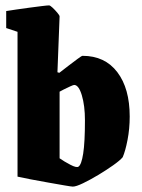

<svg xmlns="http://www.w3.org/2000/svg" viewBox="-20 -680 525 712"><path d="M286 -473Q369 -473 415 -412.5Q461 -352 461 -248Q461 -203 453 -161.5Q445 -120 435 -97Q425 -85 399.5 -67Q374 -49 344 -31Q314 -13 288 -0.5Q262 12 250 12Q245 12 219 7.5Q193 3 159 -3Q125 -9 93.5 -15Q62 -21 45 -25V-562L3 -576V-639Q15 -641 39 -644.5Q63 -648 89 -651.5Q115 -655 135.5 -657.5Q156 -660 162 -660Q166 -660 175 -651.5Q184 -643 192.5 -633Q201 -623 201 -619L193 -412L200 -410Q214 -421 233 -435.5Q252 -450 267.5 -461.5Q283 -473 286 -473ZM255 -365Q252 -365 240 -359.5Q228 -354 216 -348Q204 -342 201 -340V-93Q218 -81 241 -69Q264 -57 271 -62Q282 -69 288.5 -110.5Q295 -152 295 -234Q295 -288 283.5 -326.5Q272 -365 255 -365Z"/></svg>

Font: Grenze Gotisch Black
Style: Regular
Weight: 900
Designer: Renata Polastri
Foundry: Omnibus-Type
Version: Version 1.001